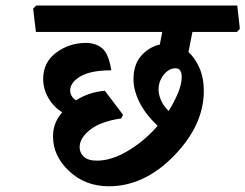

<svg xmlns="http://www.w3.org/2000/svg" viewBox="-20 -669 874 684"><path d="M665.5 -555.2 651.4 -483.4Q674.3 -463.4 690.2 -427.7Q706.1 -392.1 706.1 -345.2Q706.1 -223.6 600.3 -114.5Q494.6 -5.4 367.7 -5.4Q284.2 -5.4 226.6 -59.1Q168.9 -112.8 168.9 -183.1Q168.9 -207.5 176.8 -228.3Q184.6 -249 201.7 -269Q169.9 -288.6 151.9 -320.8Q133.8 -353 133.8 -387.7Q133.8 -447.3 180.4 -481.7Q227.1 -516.1 285.6 -516.1Q320.8 -516.1 344 -497.1Q367.2 -478 376.5 -418.5Q303.7 -418.5 266.8 -397Q230 -375.5 230 -346.2Q230 -336.9 234.9 -327.9Q239.7 -318.8 250.5 -311.5Q271.5 -325.2 297.9 -334.2Q324.2 -343.3 353.5 -345.7L418.5 -259.8L411.6 -247.1Q338.4 -236.3 301 -206.8Q263.7 -177.2 263.7 -144.5Q263.7 -125 278.6 -110.8Q293.5 -96.7 325.2 -96.7Q377.9 -96.7 437 -132.3Q496.1 -168 541.5 -220.7Q497.1 -263.2 476.3 -305.7Q455.6 -348.1 455.6 -386.7Q455.6 -439 482.9 -470.2Q510.3 -501.5 549.3 -510.3L558.1 -555.2H107.9L98.1 -638.2L108.9 -649.4H825.2L834.5 -566.4L824.2 -555.2ZM544.9 -349.6Q544.9 -333 553 -313.2Q561 -293.5 580.6 -273.4Q601.6 -307.1 614.5 -338.6Q627.4 -370.1 627.4 -395Q627.4 -407.7 622.6 -416.7Q617.7 -425.8 605 -425.8Q582 -425.8 563.5 -402.8Q544.9 -379.9 544.9 -349.6Z"/></svg>

Font: Sitara
Style: Bold Italic
Weight: 700
Italic angle: -11°
Designer: Neelakash Kshetrimayum
Foundry: Neelakash Kshetrimayum
Version: Version 1.000;PS Version 1.000;PS 1.0;hotconv 1.;hotconv 1.0